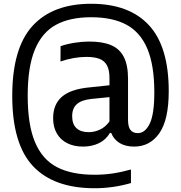

<svg xmlns="http://www.w3.org/2000/svg" viewBox="-20 -769 960 1019"><path d="M875.5 -285.5Q875.5 -133.5 825.8 -62.2Q776 9 692 9Q646 9 615 -9.8Q584 -28.5 570 -63.5H563.5Q542 -27 504.8 -9Q467.5 9 421 9Q372.5 9 336.8 -9Q301 -27 281.5 -61Q262 -95 262 -141.5Q262 -215.5 309.2 -256Q356.5 -296.5 457.5 -305.5L561 -316.5V-354.5Q561 -397 547.8 -421.8Q534.5 -446.5 507.8 -456.8Q481 -467 437.5 -467Q406.5 -467 370.5 -460.8Q334.5 -454.5 301 -442.5L301.5 -524Q334.5 -535.5 375.5 -542Q416.5 -548.5 453 -548.5Q524 -548.5 569.2 -529.5Q614.5 -510.5 637 -467Q659.5 -423.5 659.5 -350.5V-132.5Q659.5 -96.5 672.2 -79.5Q685 -62.5 711.5 -62.5Q750 -62.5 774.5 -112.5Q799 -162.5 799 -279Q799 -423 761.8 -510.8Q724.5 -598.5 650.8 -638Q577 -677.5 463.5 -677.5Q350.5 -677.5 276.5 -637Q202.5 -596.5 164.8 -505Q127 -413.5 127 -261Q127 -106.5 165.8 -14.5Q204.5 77.5 282.2 118Q360 158.5 482 158.5Q531.5 158.5 578.5 151.5Q625.5 144.5 675 130.5V202.5Q580.5 230 482 230Q265.5 230 155.2 112.8Q45 -4.5 45 -260Q45 -513 152.2 -631Q259.5 -749 463.5 -749Q665 -749 770.2 -635.5Q875.5 -522 875.5 -285.5ZM561 -124.5V-253.5L465.5 -244Q412.5 -238.5 387.8 -216.2Q363 -194 363 -152.5Q363 -110 385.8 -88.8Q408.5 -67.5 451 -67.5Q481 -67.5 510.2 -81Q539.5 -94.5 561 -124.5Z"/></svg>

Font: Encode Sans Semi Condensed Medium
Style: Regular
Weight: 500
Width: 4
Designer: Multiple Designers
Foundry: Impallari Type
Version: Version 2.000